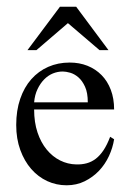

<svg xmlns="http://www.w3.org/2000/svg" viewBox="-20 -535 378 566"><path d="M316.4 -124.5Q312.5 -99.6 301.3 -75.2Q290 -50.8 272 -31.7Q253.9 -12.7 229.7 -0.7Q205.6 11.2 176.3 11.2Q146 11.2 119.1 -1.2Q92.3 -13.7 72 -36.9Q51.8 -60.1 39.8 -93Q27.8 -126 27.8 -166.5Q27.8 -209.5 39.6 -243.7Q51.3 -277.8 72.3 -301.5Q93.3 -325.2 122.1 -337.9Q150.9 -350.6 185.5 -350.6Q213.9 -350.6 237.8 -341.1Q261.7 -331.5 279.3 -313.7Q296.9 -295.9 306.6 -270.3Q316.4 -244.6 316.4 -212.4H80.6Q80.6 -174.3 90.6 -144.5Q100.6 -114.7 117.7 -94Q134.8 -73.2 157.2 -62Q179.7 -50.8 204.6 -50.3Q221.2 -49.8 235.6 -53.7Q250 -57.6 262.5 -67.1Q274.9 -76.7 285.4 -92.5Q295.9 -108.4 304.7 -131.8ZM238.8 -233.4Q238.8 -261.7 230.7 -279.3Q222.7 -296.9 211.2 -306.9Q199.7 -316.9 187 -320.6Q174.3 -324.2 165 -324.2Q149.9 -324.2 135.7 -318.4Q121.6 -312.5 110.1 -300.8Q98.6 -289.1 90.6 -272.2Q82.5 -255.4 80.6 -233.4ZM273.4 -387.2 180.2 -466.8 87.4 -387.2H61L156.7 -515.1H204.6L299.8 -387.2Z"/></svg>

Font: Surma
Style: Regular
Weight: 400
Designer: Sue Lloyd-Williams
Foundry: Sylheti Translation And Research
Version: Version 3.000